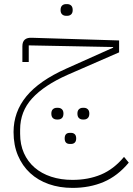

<svg xmlns="http://www.w3.org/2000/svg" viewBox="-20 -611 647 935"><path d="M333 304Q270 304 217.5 285.5Q165 267 127 232Q89 197 67.5 146.5Q46 96 46 32Q46 -66 108.5 -142Q171 -218 303 -277L531 -379V-382L120 -390V-309H89V-386Q89 -430 137 -427L560 -414V-356L310 -247Q195 -196 136.5 -132Q78 -68 78 20V41Q78 93 96.5 134.5Q115 176 148.5 205Q182 234 229 249.5Q276 265 333 265Q410 265 472 239Q534 213 584 153L607 181Q553 246 485 275Q417 304 333 304ZM383 -29Q372 -29 364.5 -36Q357 -43 357 -58Q357 -72 364.5 -79Q372 -86 383 -86H389Q400 -86 407.5 -79Q415 -72 415 -58Q415 -43 407.5 -36Q400 -29 389 -29ZM320 90Q295 90 295 63Q295 36 320 36H326Q337 36 344 42.5Q351 49 351 63Q351 77 344 83.5Q337 90 326 90ZM257 -29Q245 -29 237.5 -36Q230 -43 230 -58Q230 -72 237.5 -79Q245 -86 257 -86H262Q274 -86 281.5 -79Q289 -72 289 -58Q289 -43 281.5 -36Q274 -29 262 -29ZM302 -534Q290 -534 282.5 -541Q275 -548 275 -562Q275 -577 282.5 -584Q290 -591 302 -591H307Q319 -591 326.5 -584Q334 -577 334 -562Q334 -548 326.5 -541Q319 -534 307 -534Z"/></svg>

Font: IBM Plex Sans Arabic ExtraLight
Style: Regular
Weight: 200
Designer: Mike Abbink, Paul van der Laan, Pieter van Rosmalen, Wael Morcos, Khajak Apelian
Foundry: Bold Monday
Version: Version 1.1